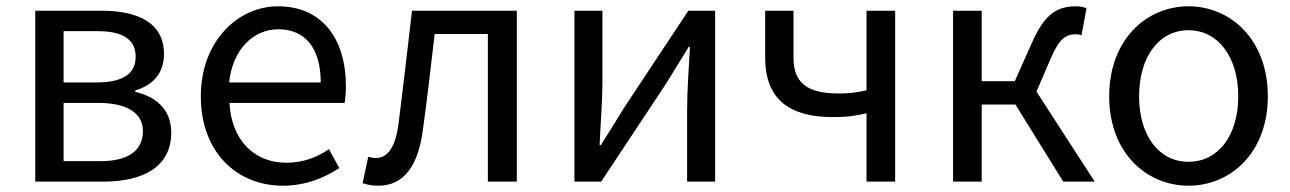

<svg xmlns="http://www.w3.org/2000/svg" viewBox="-20 -577 4099 610"><path d="M92 0H309C435 0 524 -47 524 -156C524 -233 471 -271 410 -285V-290C466 -306 501 -345 501 -405C501 -504 420 -543 301 -543H92ZM182 -315V-478H291C375 -478 411 -448 411 -397C411 -346 376 -315 285 -315ZM182 -65V-250H293C386 -250 434 -216 434 -161C434 -100 390 -65 299 -65Z M878 13C952 13 1010 -12 1058 -43L1025 -103C985 -76 942 -60 889 -60C786 -60 715 -134 709 -250H1075C1077 -263 1079 -282 1079 -302C1079 -457 1001 -557 863 -557C737 -557 618 -447 618 -271C618 -92 734 13 878 13ZM708 -315C719 -422 787 -484 864 -484C949 -484 999 -425 999 -315Z M1182 13C1261 13 1309 -47 1324 -168C1338 -268 1349 -369 1361 -469H1530V0H1622V-543H1289C1275 -425 1262 -308 1247 -191C1238 -110 1212 -75 1174 -75C1164 -75 1157 -77 1150 -79L1132 5C1148 10 1162 13 1182 13Z M1805 0H1890L2096 -311C2116 -344 2147 -394 2168 -428H2172C2168 -357 2163 -284 2163 -227V0H2252V-543H2167L1961 -232C1941 -199 1910 -149 1889 -116H1885C1888 -186 1894 -259 1894 -316V-543H1805Z M2733 0H2824V-543H2733V-290C2702 -283 2677 -280 2645 -280C2545 -280 2501 -313 2501 -394V-543H2411V-394C2411 -260 2490 -205 2626 -205C2675 -205 2695 -209 2733 -217Z M3273 -286 3319 -393C3347 -458 3369 -468 3398 -468C3406 -468 3410 -467 3416 -465L3432 -551C3424 -554 3412 -557 3400 -557C3341 -557 3300 -536 3258 -440L3204 -319H3099V-543H3008V0H3099V-245H3206L3358 0H3458Z M3756 13C3889 13 4008 -91 4008 -271C4008 -452 3889 -557 3756 -557C3623 -557 3504 -452 3504 -271C3504 -91 3623 13 3756 13ZM3756 -63C3662 -63 3599 -146 3599 -271C3599 -396 3662 -481 3756 -481C3850 -481 3914 -396 3914 -271C3914 -146 3850 -63 3756 -63Z"/></svg>

Font: Source Han Sans KR Regular
Style: Regular
Weight: 400
Designer: Ryoko NISHIZUKA (kana & ideographs); Paul D. Hunt (Latin, Greek & Cyrillic); Wenlong ZHANG (bopomofo); Sandoll Communica
Foundry: Adobe Systems Incorporated
Version: Version 1.004;PS 1.004;hotconv 1.0.82;makeotf.lib2.5.63406